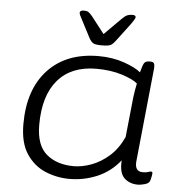

<svg xmlns="http://www.w3.org/2000/svg" viewBox="-52 -767 769 824"><g transform="rotate(5 332.5 -355.5)"><path d="M277 7Q223 7 173.5 -13.5Q124 -34 92 -81.5Q60 -129 60 -210Q60 -360 139 -444.5Q218 -529 357 -529Q417 -529 467 -511.5Q517 -494 539 -475Q547 -506 553 -515.5Q559 -525 575 -525H579Q592 -525 595.5 -518.5Q599 -512 598 -498L557 -95Q552 -49 588 -49Q603 -49 611 -52Q619 -55 624 -55Q630 -55 630 -48Q630 -45 628.5 -36Q627 -27 624 -17Q620 -4 602 1Q584 6 572 6Q536 6 513 -16Q490 -38 494 -92Q453 -41 396 -17Q339 7 277 7ZM291 -49Q326 -49 366 -63.5Q406 -78 442 -109.5Q478 -141 502 -193L520 -367Q522 -381 524.5 -397Q527 -413 530 -426Q511 -443 462.5 -458.5Q414 -474 352 -474Q244 -474 186 -406.5Q128 -339 128 -213Q128 -125 173 -87Q218 -49 291 -49ZM485 -718Q500 -718 500 -709Q500 -703 483 -679L425 -602Q415 -588 405 -582Q395 -576 366 -576Q337 -576 328 -582Q319 -588 311 -602L271 -679Q259 -700 259 -707Q259 -718 277 -718Q289 -718 295.5 -714Q302 -710 313 -697L369 -625L441 -697Q454 -710 463.5 -714Q473 -718 485 -718Z"/></g></svg>

Font: Asap Expanded Expanded Light
Style: Italic
Weight: 300
Width: 7
Italic angle: -6°
Designer: Pablo Cosgaya
Foundry: Omnibus-Type
Version: Version 3.001; ttfautohint (v1.8.4.7-5d5b)